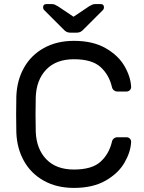

<svg xmlns="http://www.w3.org/2000/svg" viewBox="-20 -910 707 940"><path d="M59 0ZM342 -80Q430 -80 472 -118Q514 -156 528 -216Q530 -226 537.5 -232Q545 -238 554 -238H600Q609 -238 615.5 -231.5Q622 -225 622 -216Q620 -167 590 -114.5Q560 -62 497.5 -26Q435 10 342 10Q258 10 195 -25Q132 -60 97.5 -121.5Q63 -183 60 -261Q59 -291 59 -350Q59 -409 60 -439Q63 -517 97.5 -578.5Q132 -640 195 -675Q258 -710 342 -710Q435 -710 497.5 -674Q560 -638 590 -585.5Q620 -533 622 -484Q622 -475 615.5 -468.5Q609 -462 600 -462H554Q545 -462 537.5 -468Q530 -474 528 -484Q514 -544 472 -582Q430 -620 342 -620Q255 -620 206.5 -569.5Q158 -519 155 -434Q154 -404 154 -350Q154 -296 155 -266Q158 -181 206.5 -130.5Q255 -80 342 -80ZM288 -769 196 -861Q191 -866 191 -874Q191 -890 207 -890H233Q242 -890 248 -887.5Q254 -885 264 -879L340 -828L416 -879Q426 -885 432 -887.5Q438 -890 447 -890H473Q489 -890 489 -874Q489 -866 484 -861L392 -769Q382 -758 374 -754Q366 -750 355 -750H325Q314 -750 306 -754Q298 -758 288 -769Z"/></svg>

Font: Hezaedrus
Style: Regular
Weight: 400
Designer: Hubert & Fischer
Foundry: Hubert & Fischer
Version: Version 1.10;September 3, 2019;FontCreator 11.5.0.2425 64-bi